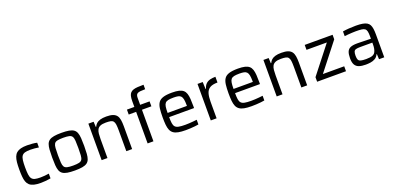

<svg xmlns="http://www.w3.org/2000/svg" viewBox="2 -1627 5156 2521"><g transform="rotate(-20 2579.5 -367.0)"><path d="M272.2 8Q214.5 8 176.6 -1.8Q138.8 -11.6 116.2 -31.9Q93.7 -52.3 82.7 -83.3Q71.7 -114.3 68.2 -157.3Q64.7 -200.3 64.7 -255.1Q64.7 -312 69.1 -355.1Q73.6 -398.2 86 -429.5Q98.5 -460.8 121.3 -480Q144 -499.2 180 -508.6Q215.9 -518 268.8 -518Q304 -518 342.4 -514.5Q380.8 -510.9 406.4 -504.8V-438.7Q382.6 -443.1 349.5 -446.1Q316.3 -449 288.9 -449Q241.9 -449 213.6 -440.9Q185.3 -432.9 170.7 -411.9Q156.2 -391 151.3 -353.1Q146.4 -315.1 146.4 -255.5Q146.4 -193.9 151.3 -155.2Q156.2 -116.5 171.5 -96.1Q186.8 -75.7 215.6 -68.3Q244.5 -61 291.3 -61Q319 -61 351.8 -63.9Q384.5 -66.8 410.9 -71.2V-5.1Q385.7 0.5 347 4.2Q308.4 8 272.2 8Z M748.4 8Q685.2 8 643.8 0.7Q602.4 -6.6 578.1 -23.9Q553.8 -41.3 542.5 -71.3Q531.2 -101.3 527.9 -146.5Q524.7 -191.7 524.7 -255.1Q524.7 -318.5 527.9 -363.6Q531.2 -408.8 542.5 -438.8Q553.8 -468.8 578.1 -486.1Q602.4 -503.5 643.8 -510.7Q685.2 -518 748.4 -518Q811.5 -518 852.9 -510.7Q894.3 -503.5 918.7 -486.1Q943 -468.8 954.2 -438.8Q965.5 -408.8 968.8 -363.6Q972.1 -318.5 972.1 -255.1Q972.1 -191.7 968.8 -146.5Q965.5 -101.3 954.2 -71.3Q943 -41.3 918.7 -23.9Q894.3 -6.6 852.9 0.7Q811.5 8 748.4 8ZM748.4 -61Q801.7 -61 831.1 -68.1Q860.5 -75.1 872.7 -95.1Q885 -115 887.6 -153.7Q890.3 -192.4 890.3 -255.1Q890.3 -317.8 887.6 -356.4Q885 -395.1 872.7 -415.2Q860.5 -435.4 831.1 -442.2Q801.7 -449 748.4 -449Q695.5 -449 665.9 -442.2Q636.3 -435.4 624 -415.2Q611.8 -395.1 609.1 -356.4Q606.4 -317.8 606.4 -255.1Q606.4 -192.4 609.1 -153.7Q611.8 -115 624 -95.1Q636.3 -75.1 665.9 -68.1Q695.5 -61 748.4 -61Z M1123.4 0V-510H1196.5L1200.1 -436.8H1206.2Q1217 -461.3 1236.3 -479.4Q1255.7 -497.4 1289.4 -507.7Q1323.1 -518 1375.2 -518Q1431.8 -518 1466.1 -505.9Q1500.4 -493.8 1518.6 -469.7Q1536.7 -445.7 1542.9 -408.2Q1549.2 -370.7 1549.2 -319.5V0H1468V-290.5Q1468 -342.7 1463.6 -373.5Q1459.2 -404.3 1446 -419.9Q1432.8 -435.4 1407.9 -440.3Q1382.9 -445.2 1342.1 -445.2Q1293 -445.2 1264.8 -432.9Q1236.7 -420.5 1223.9 -396.8Q1211.1 -373.1 1207.9 -339.4Q1204.6 -305.7 1204.6 -263.5V0Z M1765.8 0V-441H1662.2V-510H1765.8V-590.8Q1765.8 -633.6 1772.8 -661.4Q1779.8 -689.2 1795.5 -705.5Q1811.1 -721.7 1836.2 -729.8Q1861.3 -737.9 1896.7 -740.2Q1932.1 -742.5 1978.7 -742.5V-679.9Q1937.6 -679.9 1911.9 -677.2Q1886.1 -674.5 1872 -666.6Q1857.9 -658.7 1852.5 -643.7Q1847 -628.8 1847 -604.9V-510H1978.7V-441H1847V0Z M2297.3 8Q2235.4 8 2193.9 -0.1Q2152.4 -8.2 2127 -26.8Q2101.7 -45.3 2088.9 -75.6Q2076.1 -105.9 2071.9 -150.1Q2067.7 -194.3 2067.7 -254Q2067.7 -325.2 2074 -375.4Q2080.4 -425.7 2101.8 -457.2Q2123.1 -488.8 2168.9 -503.4Q2214.7 -518 2293.2 -518Q2352 -518 2389.7 -508.9Q2427.3 -499.8 2449.2 -480.7Q2471.1 -461.6 2481.3 -430.5Q2491.6 -399.5 2494.6 -355.8Q2497.6 -312.1 2497.6 -254.9V-227.8H2149.4Q2149.4 -175.9 2154.1 -143Q2158.7 -110 2174.5 -92Q2190.3 -74 2223.8 -67.2Q2257.2 -60.4 2314.8 -60.4Q2339 -60.4 2367.9 -61.9Q2396.7 -63.3 2425.7 -66.1Q2454.6 -68.8 2477.6 -71.7V-6.1Q2457 -2.1 2426.4 1.2Q2395.8 4.5 2362.3 6.2Q2328.7 8 2297.3 8ZM2419.1 -269.1V-296Q2419.1 -347.5 2413 -378.2Q2406.9 -408.8 2392.4 -424.3Q2377.9 -439.8 2352.9 -444.7Q2328 -449.6 2290.7 -449.6Q2243.3 -449.6 2215.2 -443.4Q2187.2 -437.3 2173 -419.9Q2158.8 -402.5 2154.1 -370.6Q2149.4 -338.6 2149.4 -286.4H2438Z M2648.4 0V-510H2721.1L2725.1 -411.9H2731.2Q2743.8 -455 2767.9 -478Q2792.1 -501.1 2825.9 -509.5Q2859.8 -518 2901.3 -518V-438Q2832.1 -438 2794.9 -415.8Q2757.7 -393.6 2743.6 -347.9Q2729.6 -302.3 2729.6 -231.8V0Z M3218.3 8Q3156.4 8 3114.9 -0.1Q3073.4 -8.2 3048 -26.8Q3022.7 -45.3 3009.9 -75.6Q2997.1 -105.9 2992.9 -150.1Q2988.7 -194.3 2988.7 -254Q2988.7 -325.2 2995 -375.4Q3001.4 -425.7 3022.8 -457.2Q3044.1 -488.8 3089.9 -503.4Q3135.7 -518 3214.2 -518Q3273 -518 3310.7 -508.9Q3348.3 -499.8 3370.2 -480.7Q3392.1 -461.6 3402.3 -430.5Q3412.6 -399.5 3415.6 -355.8Q3418.6 -312.1 3418.6 -254.9V-227.8H3070.4Q3070.4 -175.9 3075.1 -143Q3079.7 -110 3095.5 -92Q3111.3 -74 3144.8 -67.2Q3178.2 -60.4 3235.8 -60.4Q3260 -60.4 3288.9 -61.9Q3317.7 -63.3 3346.7 -66.1Q3375.6 -68.8 3398.6 -71.7V-6.1Q3378 -2.1 3347.4 1.2Q3316.8 4.5 3283.3 6.2Q3249.7 8 3218.3 8ZM3340.1 -269.1V-296Q3340.1 -347.5 3334 -378.2Q3327.9 -408.8 3313.4 -424.3Q3298.9 -439.8 3273.9 -444.7Q3249 -449.6 3211.7 -449.6Q3164.3 -449.6 3136.2 -443.4Q3108.2 -437.3 3094 -419.9Q3079.8 -402.5 3075.1 -370.6Q3070.4 -338.6 3070.4 -286.4H3359Z M3569.4 0V-510H3642.5L3646.1 -436.8H3652.2Q3663 -461.3 3682.3 -479.4Q3701.7 -497.4 3735.4 -507.7Q3769.1 -518 3821.2 -518Q3877.8 -518 3912.1 -505.9Q3946.4 -493.8 3964.6 -469.7Q3982.7 -445.7 3988.9 -408.2Q3995.2 -370.7 3995.2 -319.5V0H3914V-290.5Q3914 -342.7 3909.6 -373.5Q3905.2 -404.3 3892 -419.9Q3878.8 -435.4 3853.9 -440.3Q3828.9 -445.2 3788.1 -445.2Q3739 -445.2 3710.8 -432.9Q3682.7 -420.5 3669.9 -396.8Q3657.1 -373.1 3653.9 -339.4Q3650.6 -305.7 3650.6 -263.5V0Z M4134.3 0V-63.3L4430.5 -441H4146.3V-510H4535.7V-446.7L4239.9 -69H4537.7V0Z M4812.9 8Q4757 8 4719.5 -4.9Q4682 -17.8 4663.6 -50.1Q4645.2 -82.4 4645.2 -140.2Q4645.2 -197.8 4658.8 -231.2Q4672.3 -264.6 4706.1 -279Q4739.9 -293.3 4800.6 -293.3Q4811.5 -293.3 4832.9 -292.8Q4854.4 -292.3 4882.3 -291.6Q4910.2 -290.9 4938.5 -290.4Q4966.9 -289.9 4991 -288.9V-320.7Q4991 -365.9 4985.3 -391.6Q4979.6 -417.3 4963 -429.8Q4946.4 -442.2 4915.5 -445.6Q4884.5 -449 4834.5 -449Q4812.6 -449 4782.7 -447.3Q4752.7 -445.6 4724.5 -443.4Q4696.3 -441.1 4679 -438.2V-504.4Q4716.7 -511 4764.6 -514.5Q4812.5 -518 4863.2 -518Q4917.1 -518 4954.3 -511.6Q4991.5 -505.3 5015.1 -491.4Q5038.7 -477.5 5050.7 -454.3Q5062.7 -431.2 5067.4 -398.2Q5072.2 -365.1 5072.2 -320.8V0H4999L4995.5 -72.1H4989.9Q4974.2 -36.6 4944.6 -19.2Q4915 -1.9 4880.1 3Q4845.1 8 4812.9 8ZM4843.4 -59.3Q4871.9 -59.3 4897 -62.6Q4922.1 -65.8 4941.3 -75.8Q4960.5 -85.9 4970.8 -105.7Q4981.5 -127 4986.2 -151.7Q4991 -176.3 4991 -208.9V-234.7H4821.4Q4782.3 -234.7 4761.3 -228.6Q4740.3 -222.5 4732.6 -203.7Q4724.8 -184.8 4724.8 -146.7Q4724.8 -110.5 4733.8 -91.5Q4742.8 -72.4 4768.6 -65.9Q4794.3 -59.3 4843.4 -59.3Z"/></g></svg>

Font: Saira Thin
Style: Regular
Weight: 100
Designer: Hector Gatti with collaboration of the Omnibus-Type team
Foundry: Omnibus-Type
Version: Version 1.101